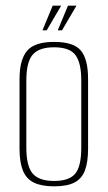

<svg xmlns="http://www.w3.org/2000/svg" viewBox="-20 -651 380 678"><path d="M171 7Q127 7 100 -6Q73 -19 61 -48.5Q49 -78 49 -125V-372Q49 -440 75.5 -471.5Q102 -503 171 -503Q240 -503 265.5 -472.5Q291 -442 291 -372V-125Q291 -79 280 -49.5Q269 -20 243 -6.5Q217 7 171 7ZM171 -12Q224 -12 245.5 -37.5Q267 -63 267 -130V-367Q267 -429 246.5 -456.5Q226 -484 171 -484Q118 -484 95.5 -458Q73 -432 73 -367V-130Q73 -64 95.5 -38Q118 -12 171 -12ZM130 -544 166 -631H196L145 -544ZM184 -544 220 -631H250L199 -544Z"/></svg>

Font: Alumni Sans SC Thin
Style: Regular
Weight: 100
Designer: Robert E. Leuschke
Foundry: Robert E. Leuschke
Version: Version 1.018